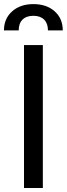

<svg xmlns="http://www.w3.org/2000/svg" viewBox="-30 -935 332 955"><path d="M0 0ZM183.1 0H89.4V-710.9H183.1ZM208.5 -783.7Q208.5 -818.4 189.5 -837.4Q170.4 -856.4 136.2 -856.4Q101.1 -856.4 82 -837.4Q63 -818.4 63 -783.7H-10.3Q-10.3 -842.3 30.3 -878.4Q70.8 -914.6 136.2 -914.6Q201.7 -914.6 241.9 -878.7Q282.2 -842.8 282.2 -783.7Z"/></svg>

Font: Roboto
Style: Regular
Weight: 400
Designer: Google
Version: Version 2.134; 2016; ttfautohint (v1.6)